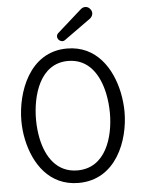

<svg xmlns="http://www.w3.org/2000/svg" viewBox="-62 -997 776 1059"><g transform="rotate(-5 325.5 -467.5)"><path d="M535.2 -354C535.2 -223.1 486.8 -55.2 330.1 -55.2C214.8 -55.2 158.2 -146.5 136.7 -247.6C129.4 -283.2 126 -319.8 126 -354C126 -485.8 172.9 -661.1 330.1 -661.1C445.8 -661.1 502 -566.9 523.9 -464.8C531.7 -427.7 535.2 -389.2 535.2 -354ZM44.9 -354C44.9 -320.3 48.3 -284.2 56.2 -248C84.5 -116.2 167 14.2 330.1 14.2C539.1 14.2 616.2 -198.2 616.2 -354C616.2 -388.7 612.3 -426.3 604.5 -463.9C576.2 -596.7 493.7 -730 330.1 -730C121.1 -730 44.9 -511.2 44.9 -354ZM289.1 -818.4C285.6 -814.9 283.2 -811 282.2 -807.1C281.7 -805.2 281.2 -802.7 281.2 -800.3C281.2 -793.9 283.7 -788.6 287.6 -783.2C291.5 -778.3 296.9 -774.9 303.2 -773.4C305.7 -772.9 308.1 -772.5 310.1 -772.5C314.5 -772.5 318.8 -773.9 322.8 -776.9L471.7 -883.8C478.5 -889.6 482.9 -896.5 484.9 -903.8C485.4 -906.2 486.3 -908.7 486.3 -912.1C486.3 -920.4 483.4 -928.2 478 -934.6C473.1 -941.4 466.8 -946.3 458.5 -948.2C455.6 -949.2 452.6 -949.2 449.7 -949.2C441.4 -949.2 434.1 -946.8 426.3 -940.4Z"/></g></svg>

Font: Tuffy
Style: Regular
Weight: 500
Designer: Thatcher Ulrich, Karoly Barta and Michael Everson
Version: Version 001.270